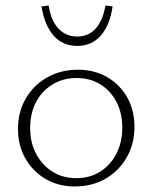

<svg xmlns="http://www.w3.org/2000/svg" viewBox="-20 -668 551 694"><path d="M250 6Q191 6 145 -21Q99 -48 72 -95Q45 -142 45 -202Q45 -264 73.5 -312.5Q102 -361 151 -388.5Q200 -416 262 -416Q321 -416 367 -389.5Q413 -363 439.5 -316.5Q466 -270 466 -210Q466 -148 438 -99Q410 -50 361.5 -22Q313 6 250 6ZM255 -24Q306 -24 343.5 -48.5Q381 -73 401.5 -114Q422 -155 422 -206Q422 -260 400.5 -300.5Q379 -341 342 -363.5Q305 -386 257 -386Q208 -386 169.5 -362.5Q131 -339 110 -298.5Q89 -258 89 -206Q89 -152 111 -111Q133 -70 170.5 -47Q208 -24 255 -24ZM259 -502Q207 -502 174 -539Q141 -576 130 -645L156 -648Q164 -594 191 -565Q218 -536 259 -536Q300 -536 326 -565Q352 -594 361 -648L387 -645Q377 -576 344 -539Q311 -502 259 -502Z"/></svg>

Font: Ysabeau Office ExtraLight
Style: Regular
Weight: 250
Designer: Christian Thalmann (Catharsis Fonts)
Version: Version 2.001;gftools[0.9.30]; featfreeze: tnum,lnum,ss02